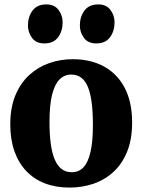

<svg xmlns="http://www.w3.org/2000/svg" viewBox="-20 -838 644 869"><path d="M26.5 -275Q26.5 -350 49.2 -405.5Q72 -461 111.5 -497.5Q151 -534 201.8 -552Q252.5 -570 309 -570Q392 -570 452.2 -536.2Q512.5 -502.5 545.2 -438.8Q578 -375 578 -284Q578 -207 555.2 -151.2Q532.5 -95.5 493 -59.5Q453.5 -23.5 402.5 -6.2Q351.5 11 295 11Q233 11 183.5 -8Q134 -27 99 -63.8Q64 -100.5 45.2 -153.8Q26.5 -207 26.5 -275ZM305 -58.5Q337 -58.5 358 -81Q379 -103.5 389.8 -150.8Q400.5 -198 400.5 -272Q400.5 -328.5 395.2 -371.2Q390 -414 378.5 -442.8Q367 -471.5 348.2 -486Q329.5 -500.5 302.5 -500.5Q271 -500.5 249 -478Q227 -455.5 215.5 -408.5Q204 -361.5 204 -287Q204 -230 209.8 -187.2Q215.5 -144.5 227.8 -116Q240 -87.5 259 -73Q278 -58.5 305 -58.5ZM180 -641.5Q143.5 -641.5 125 -666.5Q106.5 -691.5 106.5 -722.5Q106.5 -762 127.2 -790Q148 -818 189 -818H190Q226.5 -818 245 -793Q263.5 -768 263.5 -737Q263.5 -697.5 243 -669.5Q222.5 -641.5 181 -641.5ZM415 -641.5Q378.5 -641.5 360 -666.5Q341.5 -691.5 341.5 -722.5Q341.5 -762 362.2 -790Q383 -818 424 -818H425Q461.5 -818 480 -793Q498.5 -768 498.5 -737Q498.5 -697.5 478 -669.5Q457.5 -641.5 416 -641.5Z"/></svg>

Font: Merriweather Light 18pt Black
Style: Regular
Weight: 900
Version: Version 2.100